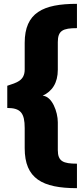

<svg xmlns="http://www.w3.org/2000/svg" viewBox="-20 -816 422 1003"><path d="M382 167C201 167 109 117 109 -42V-147C109 -225 88 -252 18 -252V-368C66 -384 109 -394 109 -453V-592C109 -750 205 -796 382 -796V-669C308 -669 282 -656 282 -596V-452C282 -382 252 -339 203 -316C252 -313 282 -232 282 -177V-32C282 27 310 39 382 39Z"/></svg>

Font: Repo Black
Style: Regular
Weight: 900
Designer: Stefan Peev
Foundry: Context Ltd
Version: Version 1.502